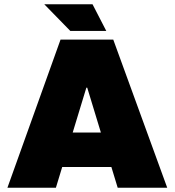

<svg xmlns="http://www.w3.org/2000/svg" viewBox="-20 -887 825 907"><path d="M15 0 266 -700H515L770 0H536L392 -473H388L244 0ZM243 -98V-261H539V-98ZM482 -741H312L189 -867H417Z"/></svg>

Font: REM Black
Style: Regular
Weight: 900
Designer: Octavio Pardo
Foundry: Ashler Design
Version: Version 1.005;gftools[0.9.28]